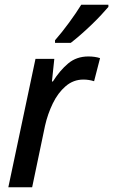

<svg xmlns="http://www.w3.org/2000/svg" viewBox="-20 -786 475 806"><path d="M15 0 129 -539H208L198 -444H202Q231 -490 266 -519.5Q301 -549 351 -549Q378 -549 400 -542L375 -445Q353 -452 330 -452Q288 -452 255.5 -424Q223 -396 201.5 -351.5Q180 -307 169 -258L115 0ZM211 -617Q240 -650 270 -691Q300 -732 321 -766H435V-757Q424 -744 405 -723.5Q386 -703 362.5 -680.5Q339 -658 316.5 -638.5Q294 -619 277 -606H211Z"/></svg>

Font: Noto Sans SemiCondensed Medium
Style: Italic
Weight: 500
Width: 4
Italic angle: -12°
Designer: Monotype Design Team
Foundry: Monotype Imaging Inc.
Version: Version 2.013; ttfautohint (v1.8.4.7-5d5b)